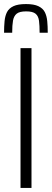

<svg xmlns="http://www.w3.org/2000/svg" viewBox="-22 -925 255 945"><path d="M79 0V-688H133V0ZM106 -905Q145 -905 167 -894.5Q189 -884 198.5 -865.5Q208 -847 210.5 -821Q213 -795 213 -764H173Q173 -799 170 -822.5Q167 -846 153 -857.5Q139 -869 107 -869Q74 -869 60 -857.5Q46 -846 42 -823.5Q38 -801 38 -764H-2Q-2 -795 0.5 -821Q3 -847 12.5 -865.5Q22 -884 44 -894.5Q66 -905 106 -905Z"/></svg>

Font: Saira Condensed Light
Style: Regular
Weight: 300
Width: 3
Designer: Hector Gatti with collaboration of the Omnibus-Type team
Foundry: Omnibus-Type
Version: Version 1.101